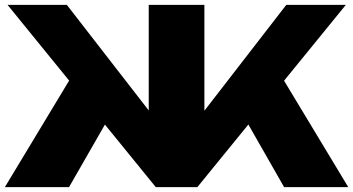

<svg xmlns="http://www.w3.org/2000/svg" viewBox="-23 -770 1453 790"><path d="M-3 0 292 -489 463 -352 261 0ZM1146 0 945 -352 1115 -489 1410 0ZM818 -211 755 -233 1155 -750H1400L789 0H618L8 -750H252L653 -233L589 -211V-750H818Z"/></svg>

Font: Unbounded ExtraBold
Style: Regular
Weight: 800
Designer: Luke Prowse, Jean-Baptiste Morizot, Fátima Lázaro, Florian Runge
Foundry: NaN
Version: Version 1.701;gftools[0.9.28.dev5+ged2979d]